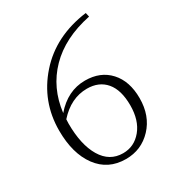

<svg xmlns="http://www.w3.org/2000/svg" viewBox="-164 -769 821 889"><g transform="rotate(-30 246.5 -324.5)"><path d="M253 -15Q313 -15 352.5 -63Q392 -111 392 -191Q392 -273 356 -315.5Q320 -358 256 -358Q170 -358 103 -283Q102 -275 102 -260Q102 -147 141.5 -81Q181 -15 253 -15ZM427 -664 432 -642Q287 -612 203.5 -526.5Q120 -441 105 -315Q174 -395 267 -395Q349 -395 397.5 -342Q446 -289 446 -198Q446 -104 390 -44.5Q334 15 251 15Q156 15 102 -58Q48 -131 48 -254Q48 -409 150.5 -525Q253 -641 427 -664Z"/></g></svg>

Font: TypoPRO Source Serif Pro
Style: Regular
Weight: 300
Designer: Frank Grießhammer
Foundry: Adobe Systems Incorporated
Version: Version 1.017;PS (version unavailable);hotconv 1.0.79;makeot